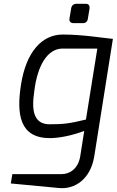

<svg xmlns="http://www.w3.org/2000/svg" viewBox="-20 -719 615 1012"><path d="M346 -620C344 -606 353 -597 367 -597H417C431 -597 441 -605 443 -620L452 -674C454 -688 448 -699 433 -699H383C367 -699 357 -689 355 -674ZM165 -268C172 -313 204 -463 311 -463H493L433 -89C347 -68 316 -64 242 -64C128 -64 155 -197 165 -268ZM37 248 291 272C372 280 457 228 477 104L575 -514C529 -518 417 -537 311 -537C199 -537 118 -443 91 -275C66 -117 83 9 243 9C288 9 356 -3 424 -29L403 104C393 168 350 199 303 199H45Z"/></svg>

Font: Exo
Style: Regular Italic
Weight: 400
Designer: Natanael Gama
Version: Version 1.00